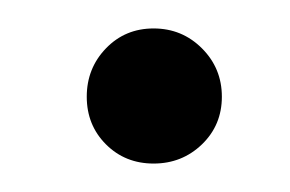

<svg xmlns="http://www.w3.org/2000/svg" viewBox="-20 -260 204 135"><path d="M54.5 -158.5Q41 -172 41 -192Q41 -212 54.5 -226Q68 -240 88 -240Q108 -240 122 -226Q136 -212 136 -192Q136 -172 122 -158.5Q108 -145 88 -145Q68 -145 54.5 -158.5Z"/></svg>

Font: Forum
Style: Regular
Weight: 400
Designer: Denis Masharov
Foundry: Denis Masharov
Version: Version 1.000